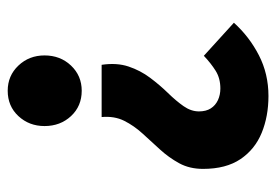

<svg xmlns="http://www.w3.org/2000/svg" viewBox="-132 -590 734 511"><g transform="rotate(90 235.5 -335.0)"><path d="M153 -238Q147 -278 157.5 -309.5Q168 -341 187.5 -367Q207 -393 228 -414.5Q249 -436 263 -456Q277 -476 277 -497Q277 -516 269 -528.5Q261 -541 247 -547.5Q233 -554 216 -554Q189 -554 169 -541.5Q149 -529 129 -510L41 -590Q78 -631 127.5 -656.5Q177 -682 236 -682Q290 -682 334 -664Q378 -646 404 -607.5Q430 -569 430 -508Q430 -472 415 -444.5Q400 -417 378.5 -393.5Q357 -370 336 -347Q315 -324 302 -298Q289 -272 292 -238ZM222 12Q182 12 155 -16.5Q128 -45 128 -86Q128 -128 155 -156.5Q182 -185 222 -185Q263 -185 289.5 -156.5Q316 -128 316 -86Q316 -45 289.5 -16.5Q263 12 222 12Z"/></g></svg>

Font: Source Sans 3 ExtraLight ExtraBold
Style: Regular
Weight: 800
Version: Version 3.052;hotconv 1.1.0;makeotfexe 2.6.0